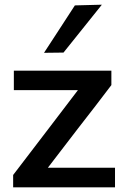

<svg xmlns="http://www.w3.org/2000/svg" viewBox="-20 -798 544 818"><path d="M36 0V-52.5Q76.5 -105.5 115.5 -156.5Q154 -207 188.5 -252L312 -414H39V-497H454.5V-435.5Q426.5 -399 387 -347Q347 -295 311 -249L184 -83.5H470V0ZM167.5 -573Q200.5 -623.5 233.5 -674.2Q266.5 -725 299 -775L414 -778Q372 -725.5 331.5 -675Q290.5 -624 250.5 -574Z"/></svg>

Font: Heraclito Medium
Style: Regular
Weight: 500
Designer: Kostas Bartsokas (font) & Cristiano Sobral (main changes)
Foundry: Kostas Bartsokas (font) & Cristiano Sobral (main changes)
Version: Version 1.00;July 8, 2020;FontCreator 13.0.0.2655 64-bit